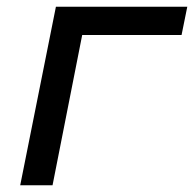

<svg xmlns="http://www.w3.org/2000/svg" viewBox="-20 -550 576 570"><path d="M40 0 146 -530H536L519 -446H224L136 0Z"/></svg>

Font: Montserrat Medium
Style: Italic
Weight: 500
Italic angle: -11.3°
Designer: Julieta Ulanovsky
Foundry: Julieta Ulanovsky
Version: Version 9.000; ttfautohint (v1.8.4.7-5d5b)